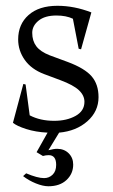

<svg xmlns="http://www.w3.org/2000/svg" viewBox="-20 -442 392 666"><path d="M24.9 -16.1 61 -150.9 68.8 -148.9 83 -42Q119.1 -22.9 168 -22.9Q211.4 -22.9 242.2 -40Q272.9 -57.1 272.9 -88.9Q272.9 -110.8 253.9 -128.9Q234.9 -147 189 -164.1L132.8 -185.1Q88.9 -201.7 65.9 -234.1Q43 -266.6 43 -305.2Q43 -357.9 79.1 -389.9Q115.2 -421.9 179.2 -421.9Q237.8 -421.9 296.9 -398.9L261.2 -271L252.9 -272.9L232.9 -377Q209.5 -388.2 175.8 -388.2Q135.7 -388.2 113.8 -370.4Q91.8 -352.5 91.8 -328.1Q91.8 -300.3 106 -281.5Q120.1 -262.7 152.8 -250L214.8 -227.1Q273.9 -205.1 297.9 -177.2Q321.8 -149.4 321.8 -105Q321.8 -55.7 283.2 -21.5Q244.6 12.7 185.1 18.1L147.9 79.1Q166.5 74.2 178.2 74.2Q202.6 74.2 218.3 89.8Q233.9 105.5 233.9 128.9Q233.9 160.6 210.7 182.4Q187.5 204.1 147.9 204.1Q128.9 204.1 104.2 194.1Q79.6 184.1 60.1 168.9L70.8 159.2Q109.9 175.8 132.8 175.8Q150.4 175.8 162.6 163.8Q174.8 151.9 174.8 129.9Q174.8 96.2 148.9 96.2Q139.2 96.2 128.9 99.1L106.9 85.9L145 18.1Q104 16.1 71 5.6Q38.1 -4.9 24.9 -16.1Z"/></svg>

Font: Halibut Cnd
Style: Regular
Weight: 400
Width: 3
Designer: Matteo Maggi
Foundry: Collletttivo
Version: Version 3.080 | FøM Fix